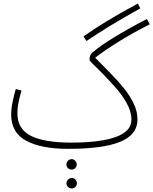

<svg xmlns="http://www.w3.org/2000/svg" viewBox="-20 -817 863 1081"><path d="M467 -586 450 -612Q505 -651 578.5 -696Q652 -741 756 -797L770 -770Q667 -713 595 -668.5Q523 -624 467 -586ZM363 21Q212 21 127.5 -24.5Q43 -70 43 -171Q43 -205 51 -244Q59 -283 69 -316L101 -307Q93 -280 85.5 -246Q78 -212 78 -178Q78 -90 154.5 -52Q231 -14 383 -14Q483 -14 559 -27Q635 -40 677.5 -68.5Q720 -97 720 -144Q720 -189 692.5 -238Q665 -287 620 -336Q570 -391 540.5 -420Q511 -449 497.5 -462Q484 -475 484 -481Q484 -496 488.5 -505.5Q493 -515 501 -522Q547 -561 628.5 -610.5Q710 -660 807 -710L823 -680Q726 -631 645 -580.5Q564 -530 516 -492Q559 -448 601.5 -405Q644 -362 678.5 -319Q713 -276 733.5 -232.5Q754 -189 754 -144Q754 -59 657.5 -19Q561 21 363 21ZM384 138Q371 138 362.5 129.5Q354 121 354 109Q354 97 362.5 88Q371 79 384 79Q395 79 403.5 88Q412 97 412 109Q412 121 403.5 129.5Q395 138 384 138ZM385 244Q372 244 363 235.5Q354 227 354 215Q354 203 363 194Q372 185 385 185Q396 185 404.5 194Q413 203 413 215Q413 227 404.5 235.5Q396 244 385 244Z"/></svg>

Font: Noto Sans Arabic UI SmCn XLt
Style: Regular
Weight: 200
Width: 4
Designer: Monotype Design Team, Nadine Chahine and Nizar Qandah
Foundry: Monotype Imaging Inc.
Version: Version 2.010; ttfautohint (v1.8.4.7-5d5b)